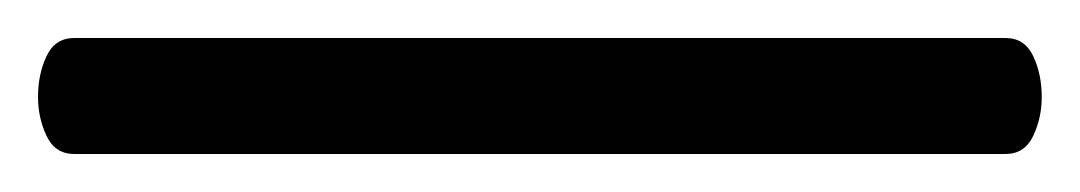

<svg xmlns="http://www.w3.org/2000/svg" viewBox="-34 81 568 101"><path d="M5 162Q-5 162 -9.5 152.5Q-14 143 -14 132Q-14 120 -9.5 110.5Q-5 101 5 101H495Q505 101 509.5 110.5Q514 120 514 132Q514 143 509.5 152.5Q505 162 495 162Z"/></svg>

Font: QiushuiShotai
Style: Regular
Weight: 600
Designer: Fontworks Inc.
Foundry: Fontworks Inc.
Version: Version 1.250